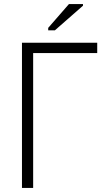

<svg xmlns="http://www.w3.org/2000/svg" viewBox="-20 -924 540 944"><path d="M88 0V-714H458V-663H143V0ZM217 -775V-787L319 -904H388V-896L250 -775Z"/></svg>

Font: Noto Sans Mono ExtraCondensed Light
Style: Regular
Weight: 300
Width: 2
Designer: Monotype Design Team
Foundry: Monotype Imaging Inc.
Version: Version 2.014; ttfautohint (v1.8.4.7-5d5b)